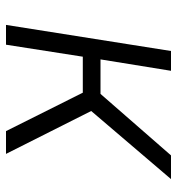

<svg xmlns="http://www.w3.org/2000/svg" viewBox="5 -595 590 640"><g transform="rotate(90 300.0 -275.0)"><path d="M63 0 150 -550H216L178 -315H293L498 -550H577L350 -284L493 0H417L289 -256H169L129 0Z"/></g></svg>

Font: NKDuy Mono ExtraLight
Style: Italic
Weight: 200
Italic angle: -9°
Monospace: yes
Designer: NKDuy
Foundry: NKDuy
Version: Version 2.251; ttfautohint (v1.8.4.7-5d5b)